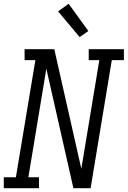

<svg xmlns="http://www.w3.org/2000/svg" viewBox="-33 -995 675 1015"><path d="M-13 0V-58H51L154 -677H97V-735H254L384 -160L397 -103L492 -677H436V-735H622V-677H558L446 0H355L283 -318L212 -632L117 -58H173V0ZM388 -799 274 -935 330 -975 434 -831Z"/></svg>

Font: Iosevka Curly Slab LtExObl
Style: Regular
Weight: 300
Width: 7
Italic angle: -9°
Monospace: yes
Designer: Belleve Invis
Foundry: Belleve Invis
Version: Version 11.1.0; ttfautohint (v1.8.3)